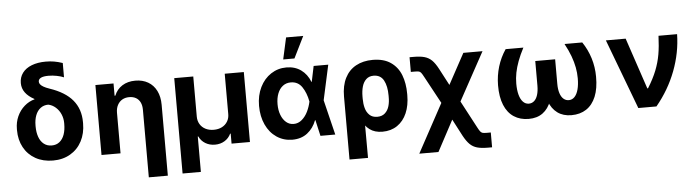

<svg xmlns="http://www.w3.org/2000/svg" viewBox="-54 -1007 5247 1450"><g transform="rotate(-5 2569.5 -282.0)"><path d="M322.6 -739.3Q355.9 -739.3 385.8 -734.2Q415.6 -729.2 449.9 -717.6V-609Q427.3 -618.7 396.2 -624.8Q365 -631 333.4 -631Q295.5 -631 276.4 -621.3Q257.2 -611.6 257.2 -592.3Q257.2 -582.5 264.4 -572.8Q271.5 -563.1 288.1 -553.2Q304.7 -543.3 333.1 -533.6Q450.5 -494.2 506.7 -426.4Q563 -358.6 563 -259.3V-249.9Q563 -174.8 532.2 -115.7Q501.3 -56.6 444.6 -23.4Q388 9.8 313.2 9.8Q237.5 9.8 180.3 -22.4Q123.1 -54.6 92.2 -111.9Q61.3 -169.2 61.3 -242.2V-251Q61.3 -302.3 81.2 -346.6Q101.1 -390.8 136.2 -421.5Q171.3 -452.2 213.8 -463L212.7 -465.9Q167.8 -490 144.4 -521.8Q121 -553.6 121 -594.1Q121 -637.9 145.5 -670.9Q169.9 -703.8 215.7 -721.6Q261.4 -739.3 322.6 -739.3ZM313.2 -104.4Q348.2 -104.4 372.4 -124Q396.7 -143.6 408.9 -178.1Q421 -212.7 421 -257.7V-265.8Q421 -299.9 407.5 -331.7Q393.9 -363.4 368.9 -385.5Q344 -407.6 313.2 -413.8Q279.2 -413.8 254.2 -394.8Q229.2 -375.8 216.5 -342.1Q203.8 -308.4 203.8 -265.8V-257.7Q203.8 -213.3 216.2 -178.4Q228.6 -143.6 253.4 -124Q278.1 -104.4 313.2 -104.4Z M825.1 0H680.9V-530.3H818.3V-437.3H824.1Q842.9 -484.7 884.3 -510.9Q925.7 -537.1 983.8 -537.1Q1039 -537.1 1080.2 -513.2Q1121.3 -489.3 1143.8 -444.4Q1166.3 -399.5 1166.3 -338V199.2H1022.1V-312.8Q1022.1 -345.5 1011 -368.8Q999.9 -392 978.5 -404.6Q957.2 -417.1 926.9 -417.1Q897.1 -417.1 874.3 -404.1Q851.5 -391.1 838.3 -366.1Q825.1 -341.2 825.1 -307.3Z M1278.6 -530.3H1422.8V-226.1Q1422.8 -194 1437.8 -168.8Q1452.8 -143.5 1480 -129.6Q1507.2 -115.7 1542 -115.7Q1577.6 -115.7 1604.7 -129.6Q1631.8 -143.5 1646.8 -168.8Q1661.9 -194 1661.3 -226.1V-530.3H1806.1V0H1666.8V-75.8H1662.5Q1646.4 -41.4 1614.6 -22.2Q1582.8 -3 1541.9 -3Q1501.4 -3 1469.3 -22.2Q1437.3 -41.4 1421.2 -75.8H1417.3V192.6H1278.6Z M1898.3 -265.6Q1898.3 -344.7 1928.7 -406.5Q1959.2 -468.3 2011.8 -502.7Q2064.4 -537.1 2128.8 -537.1Q2193.2 -537.1 2239.3 -504Q2285.4 -470.9 2308.4 -411.9H2351.7L2387.9 -266.6L2453 0H2340.6L2280 -266.6Q2267.6 -332.4 2237.2 -377Q2206.9 -421.6 2151.9 -421.6Q2117.5 -421.6 2092 -402.2Q2066.4 -382.8 2052.5 -347.4Q2038.6 -311.9 2038.6 -265.9Q2038.6 -220.3 2052.4 -184.3Q2066.2 -148.3 2090.8 -127.6Q2115.4 -107 2147.2 -107Q2182.4 -107 2210.1 -130.9Q2237.7 -154.8 2254.8 -190.3Q2271.9 -225.8 2280 -263.7L2335.4 -530.3H2446.1L2387.9 -263.7L2351.7 -121.2H2310.1Q2287.3 -61 2241.1 -25.1Q2195 10.7 2126.7 10.7Q2060.7 10.3 2008.5 -24.8Q1956.3 -60 1927.3 -122.8Q1898.3 -185.5 1898.3 -265.6ZM2146.8 -763.1H2276.8L2195.9 -599.2H2110.6Z M2783.2 -537.1Q2866.4 -537.1 2919.5 -500.6Q2972.5 -464.2 2996.7 -401.8Q3020.8 -339.4 3020.8 -259.1V-249.3Q3020.8 -171.5 2995.6 -113.2Q2970.3 -54.8 2922.9 -22.5Q2875.4 9.8 2810.5 9.8Q2751.6 9.8 2713.4 -18.9Q2675.2 -47.6 2653.5 -98.3Q2631.9 -149 2618 -224.2L2682.8 -250.4Q2682.8 -212.7 2691.5 -180.6Q2700.1 -148.4 2722.1 -127.1Q2744 -105.8 2781.3 -105.8Q2817.5 -105.8 2839.8 -126.2Q2862.1 -146.6 2871.2 -178.5Q2880.3 -210.3 2879.7 -249.3V-259.1Q2879.7 -330.1 2856.1 -373.8Q2832.4 -417.5 2779.4 -417.5Q2745.6 -417.5 2723.9 -397.6Q2702.2 -377.6 2692.5 -343.9Q2682.8 -310.2 2682.8 -267.4L2684 197.3H2543.7V-280.2Q2543.7 -362.7 2572.9 -420.3Q2602.1 -478 2656.2 -507.5Q2710.2 -537.1 2783.2 -537.1Z M3317.5 -252.6H3370.6L3526.4 41Q3538 63.2 3545.7 72.4Q3553.4 81.5 3562.9 84.2Q3572.4 86.8 3593.4 86.8H3624.4V199.2H3593.4Q3543 199.2 3511.4 190.2Q3479.9 181.3 3456.9 159Q3433.9 136.7 3410.7 94.3L3342.9 -35.2L3217.8 199.2H3072.5ZM3093.8 -421.4H3062.7V-532.8H3093.8Q3144.2 -532.8 3176 -523.6Q3207.9 -514.4 3230.9 -492Q3253.9 -469.5 3277 -425.9L3344.3 -298.2L3470.3 -530.3H3615.6L3375.6 -91H3313.7L3161.2 -372.6Q3147.8 -397.9 3140.6 -407Q3133.4 -416.1 3124.3 -418.7Q3115.1 -421.4 3093.8 -421.4Z M3848.2 -263.8Q3848.2 -214.9 3857.8 -179.2Q3867.4 -143.6 3886 -124.3Q3904.5 -105 3930 -105Q3953.1 -105 3970.3 -120Q3987.5 -135 3996.7 -164.4Q4006 -193.7 4006 -235.1V-421.4H4111.1V-249.4Q4111.1 -169.7 4089.9 -111.5Q4068.8 -53.2 4026 -21.7Q3983.2 9.8 3919.3 9.8Q3854.6 9.8 3807.2 -21.2Q3759.8 -52.2 3734.6 -113.3Q3709.4 -174.5 3709.9 -263.5Q3710.5 -336.8 3731 -404.5Q3751.6 -472.2 3790.9 -530.3H3925.4Q3898.2 -478.5 3881.2 -432.7Q3864.1 -386.8 3856.2 -346.1Q3848.2 -305.3 3848.2 -263.8ZM4453.1 -263.5Q4453.7 -174.5 4428.5 -113.3Q4403.2 -52.2 4356.1 -21.2Q4309 9.8 4243.3 9.8Q4180.4 9.8 4137.4 -21.7Q4094.4 -53.2 4073 -111.5Q4051.6 -169.7 4051.6 -249.4V-421.4H4156.7V-235.1Q4156.7 -194.2 4166.1 -164.6Q4175.6 -135 4193 -120Q4210.5 -105 4232.6 -105Q4258.5 -105 4276.9 -124.3Q4295.2 -143.6 4304.8 -179.2Q4314.4 -214.9 4314.4 -263.8Q4314.4 -305.3 4306.6 -346.3Q4298.9 -387.3 4282.2 -432.9Q4265.4 -478.5 4237.2 -530.3H4371.7Q4411 -472.2 4432.1 -404.3Q4453.1 -336.4 4453.1 -263.5Z M4550.8 -530.3H4700.7L4831 -141.9H4836.3Q4879 -210.6 4902.3 -269.6Q4925.6 -328.6 4936.1 -388.7Q4946.6 -448.8 4949.8 -530.3H5090.6Q5088 -389.4 5036.2 -253Q4984.4 -116.6 4887.8 0H4750.4Z"/></g></svg>

Font: Pretendard Std Variable
Style: Regular
Weight: 400
Designer: Base glyphs from Inter by Rasmus Andersson; Hangeul glyphs from Noto Sans CJK(Source Han Sans) by Jang Soo-young and Kan
Foundry: Kil Hyung-jin
Version: Version 1.309;Glyphs 3.2 (3225)